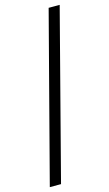

<svg xmlns="http://www.w3.org/2000/svg" viewBox="-134 -807 555 975"><g transform="rotate(-15 144.0 -319.5)"><path d="M0 121 230 -760H288L59 121Z"/></g></svg>

Font: Noto Serif Myanmar
Style: Regular
Weight: 400
Designer: Ben Mitchell and the Monotype Design Team
Foundry: Monotype Imaging Inc.
Version: Version 2.106